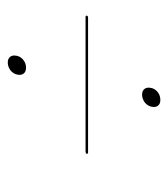

<svg xmlns="http://www.w3.org/2000/svg" viewBox="11 -596 434 496"><g transform="rotate(-90 228.0 -348.0)"><path d="M300.6 -497.8Q290.6 -497.8 286 -503.9Q281.3 -510 283.1 -519.2Q284.3 -526.3 288.7 -532.2Q293 -538 300 -541.4Q306.9 -544.9 314.4 -544.9Q324.6 -544.9 329.3 -538.7Q333.9 -532.4 332.1 -523.3Q331.2 -516.4 326.9 -510.6Q322.5 -504.8 315.9 -501.3Q309.3 -497.8 300.6 -497.8ZM78.5 -341Q79 -342.5 80.8 -343.2Q82.5 -344 84 -344H433Q434 -344 435 -343.2Q436 -342.5 435.5 -341Q435.5 -339.5 434 -338.5Q432.5 -337.5 431 -337.5H82Q80.5 -337.5 79.5 -338.5Q78.5 -339.5 78.5 -341ZM217.6 -150.8Q207.6 -150.8 203 -156.9Q198.3 -163 200.1 -172.2Q201.3 -179.3 205.7 -185.2Q210 -191 217 -194.4Q223.9 -197.9 231.4 -197.9Q241.6 -197.9 246.3 -191.7Q250.9 -185.4 249.1 -176.3Q248.2 -169.4 243.9 -163.6Q239.5 -157.8 232.9 -154.3Q226.3 -150.8 217.6 -150.8Z"/></g></svg>

Font: Fraunces 120pt Light
Style: Italic
Weight: 300
Italic angle: -16°
Version: Version 1.000;[b76b70a41]